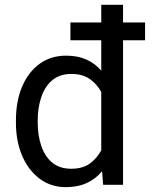

<svg xmlns="http://www.w3.org/2000/svg" viewBox="-20 -770 638 800"><path d="M46.4 -258.3V-268.6Q46.4 -349.1 72.5 -409.9Q98.6 -470.7 145.5 -504.4Q192.4 -538.1 255.4 -538.1Q303.2 -538.1 339.6 -522Q376 -505.9 401.9 -475.6V-602.1H273.4V-676.3H401.9V-750H492.7V-676.3H584.5V-602.1H492.7V0H409.7L405.3 -56.6Q379.4 -24.9 341.8 -7.6Q304.2 9.8 254.4 9.8Q192.4 9.8 145.5 -25.1Q98.6 -60.1 72.5 -120.6Q46.4 -181.2 46.4 -258.3ZM137.2 -268.6V-258.3Q137.2 -206.1 151.9 -162.4Q166.5 -118.7 197.3 -92.8Q228 -66.9 276.9 -66.9Q324.2 -66.9 354 -88.4Q383.8 -109.9 401.9 -143.6V-386.7Q384.3 -419.4 354.2 -440.7Q324.2 -461.9 277.8 -461.9Q228.5 -461.9 197.5 -435.5Q166.5 -409.2 151.9 -365.2Q137.2 -321.3 137.2 -268.6Z"/></svg>

Font: Vazirmatn RD
Style: Regular
Weight: 400
Designer: Saber Rastikerdar
Foundry: Saber Rastikerdar
Version: Version 32.102